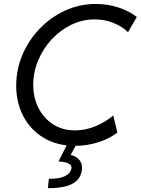

<svg xmlns="http://www.w3.org/2000/svg" viewBox="-20 -748 729 995"><path d="M369.1 7.8Q276.4 7.8 207.8 -33Q139.2 -73.7 101.6 -144.3Q64 -214.8 64 -304.2Q64 -388.2 96.4 -464.4Q128.9 -540.5 186 -599.9Q243.2 -659.2 317.9 -693.4Q392.6 -727.5 477.1 -727.5Q538.6 -727.5 594 -709.2Q649.4 -690.9 689 -660.2L643.1 -581.1Q615.2 -609.9 569.1 -628.7Q522.9 -647.5 470.2 -647.5Q406.2 -647.5 348.9 -619.4Q291.5 -591.3 247.3 -543.5Q203.1 -495.6 177.7 -434.8Q152.3 -374 152.3 -308.6Q152.3 -242.2 179.2 -188.7Q206.1 -135.3 254.9 -103.8Q303.7 -72.3 368.7 -72.3Q423.8 -72.3 475.3 -94Q526.9 -115.7 566.9 -149.4L588.4 -61.5Q546.9 -28.8 488.5 -10.5Q430.2 7.8 369.1 7.8ZM228 227.1 233.4 178.2Q283.7 179.7 314.2 165.8Q344.7 151.9 350.1 125Q353.5 109.4 336.7 99.9Q319.8 90.3 283.2 88.9L328.1 0H376L333 79.1L328.1 53.2Q352.1 53.7 371.1 64.2Q390.1 74.7 399.4 93.8Q408.7 112.8 403.3 140.1Q397 172.4 374 191.7Q351.1 210.9 314.2 219.2Q277.3 227.5 228 227.1Z"/></svg>

Font: Reddit Sans
Style: Italic
Weight: 400
Italic angle: -11.25°
Designer: Stephen Hutchings
Version: Version 1.013